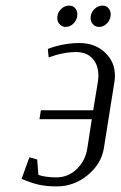

<svg xmlns="http://www.w3.org/2000/svg" viewBox="-20 -666 431 686"><path d="M57.1 -26.9 85 -104 112.8 -96.2 117.2 -41Q144 -32.2 181.2 -32.2Q223.6 -32.2 254.4 -62Q285.2 -91.8 292 -136.2L308.1 -240.2H121.1L126 -272H313L330.1 -376Q331.5 -386.2 331.5 -396.5Q331.5 -433.6 310.5 -456.8Q289.6 -480 252 -480Q206.1 -480 153.8 -460.9L150.9 -491.2Q206.5 -512.2 264.2 -512.2Q318.8 -512.2 354.7 -478.8Q390.6 -445.3 390.6 -396Q390.6 -386.2 389.2 -376L351.1 -136.2Q341.8 -79.6 292.7 -39.8Q243.7 0 183.1 0Q146 0 118.7 -6.1Q91.3 -12.2 57.1 -26.9ZM184.6 -602.1Q184.6 -606 185.1 -607.9Q187 -623.5 199.5 -634.8Q211.9 -646 227.1 -646Q240.2 -646 248.3 -637Q256.3 -627.9 256.3 -614.3Q256.3 -609.9 255.9 -607.9Q253.4 -592.3 241.7 -581.1Q230 -569.8 214.8 -569.8Q201.7 -569.8 193.1 -579.1Q184.6 -588.4 184.6 -602.1ZM303.7 -602.1Q303.7 -606 304.2 -607.9Q306.2 -623.5 318.6 -634.8Q331.1 -646 346.2 -646Q359.4 -646 367.4 -637Q375.5 -627.9 375.5 -614.3Q375.5 -609.9 375 -607.9Q372.6 -592.3 360.8 -581.1Q349.1 -569.8 334 -569.8Q320.8 -569.8 312.3 -579.1Q303.7 -588.4 303.7 -602.1Z"/></svg>

Font: Gawaa
Style: Italic
Weight: 400
Designer: T. Christopher White
Version: Version 1.0